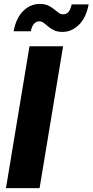

<svg xmlns="http://www.w3.org/2000/svg" viewBox="-20 -965 475 985"><path d="M303.7 -727.5 183.1 0H10.7L131.3 -727.5ZM300.8 -801.3Q275.4 -801.3 258.1 -809.3Q240.7 -817.4 228 -828.4Q215.3 -839.4 204.6 -847.4Q193.8 -855.5 181.2 -855.5Q165 -855.5 153.8 -842Q142.6 -828.6 138.2 -804.7H49.8Q63 -874 99.9 -909.4Q136.7 -944.8 184.1 -944.8Q209.5 -944.8 226.8 -936.8Q244.1 -928.7 256.8 -918.2Q269.5 -907.7 280.5 -899.7Q291.5 -891.6 303.7 -891.6Q322.8 -891.6 332.5 -904.8Q342.3 -918 347.7 -942.4H434.6Q421.9 -873.5 384.5 -837.4Q347.2 -801.3 300.8 -801.3Z"/></svg>

Font: Inter 16pt ExtraBold
Style: Italic
Weight: 800
Italic angle: -9.3988°
Version: Version 4.001;git-66647c0bb